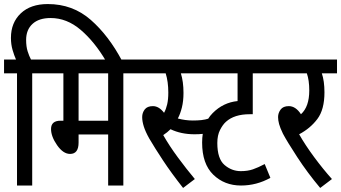

<svg xmlns="http://www.w3.org/2000/svg" viewBox="-20 -916 1684 948"><path d="M139 -554H215V-622H133Q124 -639 116.5 -662.5Q109 -686 109 -719Q109 -769 140.5 -798Q172 -827 230 -827Q310 -827 378.5 -768.5Q447 -710 503 -615H583Q517 -740 428 -818Q339 -896 216 -896Q131 -896 82.5 -850Q34 -804 34 -729Q34 -697 42 -669.5Q50 -642 59 -622H0V-554H64V0H139Z M665 -554V-622H203V-554H293V-320H279Q232 -320 232 -279Q232 -242 262 -199Q292 -156 326 -156Q368 -156 368 -212V-252H514V0H589V-554ZM514 -320H368V-554H514Z M942 -32Q901 -81 858.5 -138.5Q816 -196 786 -249Q806 -262 822 -278Q874 -253 941 -253Q988 -253 1019 -262L1012 -331Q993 -325 974 -323Q955 -321 932 -321Q895 -321 858 -331Q870 -353 878 -385Q886 -417 886 -457Q886 -513 873 -554H978V-622H653V-554H798Q811 -513 811 -459Q811 -425 805.5 -401Q800 -377 790 -359Q765 -392 735 -392Q707 -392 694.5 -375.5Q682 -359 682 -338Q682 -317 690 -291.5Q698 -266 717 -232Q744 -186 784.5 -124.5Q825 -63 884 12Z M1170 0Q1247 0 1315 -38L1287 -106Q1255 -89 1229 -80Q1203 -71 1169 -71Q1124 -71 1088.5 -101.5Q1053 -132 1053 -210Q1053 -248 1066.5 -274.5Q1080 -301 1096 -315Q1137 -352 1213 -352H1228V-554H1336V-622H945V-554H1153V-417Q1082 -410 1030 -357.5Q978 -305 978 -212Q978 -107 1033 -53.5Q1088 0 1170 0Z M1561 12 1619 -32Q1575 -81 1531 -140.5Q1487 -200 1457 -253Q1512 -282 1547 -328.5Q1582 -375 1582 -460Q1582 -516 1569 -554H1644V-622H1324V-554H1495Q1507 -520 1507 -469Q1507 -389 1466 -352Q1440 -392 1406 -392Q1378 -392 1365.5 -375Q1353 -358 1353 -338Q1353 -322 1358 -303.5Q1363 -285 1377 -256Q1397 -218 1447.5 -140.5Q1498 -63 1561 12Z"/></svg>

Font: Noto Sans Devanagari Extra Condensed
Style: Regular
Weight: 400
Width: 2
Designer: Monotype Design Team
Foundry: Monotype Imaging Inc.
Version: 1.000